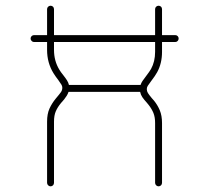

<svg xmlns="http://www.w3.org/2000/svg" viewBox="-20 -655 738 677"><path d="M609.9 -519Q609.9 -514.2 606.4 -510.5Q603 -506.8 597.7 -506.8H551.3V-472.2Q551.3 -431.6 534.2 -400.4Q526.9 -387.2 512.7 -368.7Q504.4 -357.9 501 -352.3Q497.6 -346.7 497.6 -340.8Q497.6 -333.5 501.5 -327.1Q505.4 -320.8 515.1 -309.1L522.9 -300.3Q535.6 -284.7 543.5 -265.9Q551.3 -247.1 551.3 -221.2V-10.3Q551.3 -5.4 547.9 -1.7Q544.4 2 539.1 2Q534.2 2 530.5 -1.7Q526.9 -5.4 526.9 -10.3V-221.2Q526.9 -242.2 521 -256.6Q515.1 -271 504.4 -284.7L497.6 -293Q487.8 -303.7 481.9 -312.3Q476.1 -320.8 474.1 -331.1H221.7Q219.2 -323.7 215.3 -317.4Q211.4 -311 206.1 -304.4Q200.7 -297.9 195.3 -292Q183.1 -277.3 176.8 -262.7Q170.4 -248 170.4 -226.1V-10.3Q170.4 -5.4 167 -1.7Q163.6 2 158.2 2Q153.3 2 149.7 -1.7Q146 -5.4 146 -10.3V-226.1Q146 -253.4 154.5 -272.2Q163.1 -291 176.8 -307.6Q190.9 -324.2 195.3 -330.8Q199.7 -337.4 199.7 -345.7Q199.7 -351.1 196.8 -356.2Q193.8 -361.3 186 -372.1Q175.8 -385.3 168.5 -397Q146 -433.6 146 -479V-506.8H100.1Q95.2 -506.8 91.6 -510.5Q87.9 -514.2 87.9 -519Q87.9 -524.4 91.6 -527.8Q95.2 -531.2 100.1 -531.2H146V-622.6Q146 -627.9 149.7 -631.3Q153.3 -634.8 158.2 -634.8Q163.6 -634.8 167 -631.3Q170.4 -627.9 170.4 -622.6V-531.2H526.9V-622.6Q526.9 -627.9 530.5 -631.3Q534.2 -634.8 539.1 -634.8Q544.4 -634.8 547.9 -631.3Q551.3 -627.9 551.3 -622.6V-531.2H597.7Q603 -531.2 606.4 -527.8Q609.9 -524.4 609.9 -519ZM189 -409.7Q193.8 -401.4 202.6 -390.6Q211.4 -379.4 216.3 -371.6Q221.2 -363.8 223.1 -355.5H475.6Q478 -362.8 482.4 -369.4Q486.8 -376 495.1 -386.7Q507.8 -403.3 512.7 -412.1Q526.9 -438 526.9 -472.2V-506.8H170.4V-479Q170.4 -440.4 189 -409.7Z"/></svg>

Font: Velvelyne Light
Style: Regular
Weight: 200
Designer: Manon Van der Borght et Mariel Nils
Foundry: Velvetyne
Version: Version 1.070